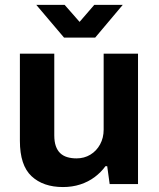

<svg xmlns="http://www.w3.org/2000/svg" viewBox="-20 -743 641 775"><path d="M234.2 12Q154.3 12 107.3 -31.8Q60.3 -75.6 60.3 -174.3V-526.4H199.1V-196.7Q199.1 -171.3 205.2 -153.8Q211.2 -136.3 222.7 -125.1Q234.3 -113.9 251.2 -108.8Q268.1 -103.7 288.8 -103.7Q320 -103.7 344.8 -118.7Q369.6 -133.7 384 -160.2Q398.4 -186.6 398.4 -219.6V-526.4H537.1V0H422.7L412.7 -72.2H405.7Q387.4 -47.1 361.8 -28Q336.3 -9 304 1.5Q271.7 12 234.2 12ZM126.4 -723.4H240.9L329.3 -622.7L272.9 -621.9L360.6 -723.4H475.5L364.2 -591.2H238.5Z"/></svg>

Font: Archivo SemiBold
Style: Regular
Weight: 600
Designer: Hector Gatti
Foundry: Omnibus-Type
Version: Version 2.001